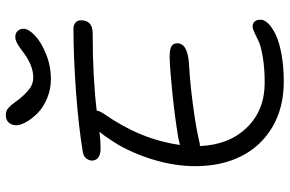

<svg xmlns="http://www.w3.org/2000/svg" viewBox="-186 -804 985 653"><g transform="rotate(-90 306.5 -477.5)"><path d="M363.8 -796.9Q328.6 -796.9 297.9 -810.1Q267.1 -823.2 248 -842.3Q229 -861.3 218 -880.9Q207 -900.4 207 -915Q207 -930.2 216.1 -940.2Q225.1 -950.2 241.2 -950.2Q248.5 -950.2 254.6 -948.2Q260.7 -946.3 266.6 -940.7Q272.5 -935.1 275.6 -931.6Q278.8 -928.2 285.2 -919.2Q291.5 -910.2 293.9 -907.2Q313 -883.3 330.3 -870.1Q347.7 -856.9 369.1 -856.9Q408.2 -856.9 450.2 -887.2Q452.6 -888.7 461.9 -895.8Q471.2 -902.8 474.6 -905Q478 -907.2 484.9 -911.1Q491.7 -915 497.1 -916.5Q502.4 -918 507.8 -918Q520.5 -918 527.8 -909.7Q535.2 -901.4 535.2 -890.1Q535.2 -873.5 513.2 -852.1Q491.2 -830.6 450 -813.7Q408.7 -796.9 363.8 -796.9ZM154.8 -293Q144.5 -290 136.2 -290Q140.6 -190.4 199.5 -130.1Q258.3 -69.8 351.1 -69.8Q400.9 -69.8 438.5 -76.2Q476.1 -82.5 492.4 -90.3Q508.8 -98.1 522 -104.5Q535.2 -110.8 542 -110.8Q565.9 -110.8 565.9 -83Q565.9 -70.8 553 -57.6Q540 -44.4 515.6 -32.5Q491.2 -20.5 449 -12.7Q406.7 -4.9 355 -4.9Q266.1 -4.9 200.4 -43.9Q134.8 -83 101.3 -150.4Q67.9 -217.8 67.9 -305.2Q67.9 -377 90.8 -451.2Q113.8 -525.4 148.9 -581.1Q170.9 -615.7 185.1 -631.8Q157.2 -627.9 127.9 -627.9Q107.9 -627.9 97.4 -635.7Q86.9 -643.6 86.9 -657.2Q86.9 -667 93.8 -676Q100.6 -685.1 113.8 -688Q204.1 -703.1 323.5 -711.7Q442.9 -720.2 535.2 -720.2Q548.8 -720.2 556.4 -713.1Q564 -706.1 564 -694.8Q564 -654.8 519 -654.8Q371.1 -654.8 256.8 -641.1Q255.4 -629.9 244.1 -613.8Q158.2 -490.7 140.1 -357.9Q145.5 -359.4 165 -363.8Q231.9 -375 314.5 -383.5Q397 -392.1 439.9 -393.1Q465.8 -393.1 475.8 -386.7Q485.8 -380.4 485.8 -367.2Q485.8 -331.1 413.1 -327.1Q351.1 -323.7 275.9 -313.7Q200.7 -303.7 154.8 -293Z"/></g></svg>

Font: Shantell Sans Bouncy
Style: Regular
Weight: 300
Designer: Stephen Nixon, Anya Danilova, Shantell Martin
Foundry: Arrow Type
Version: Version 1.006;[9816181b4]